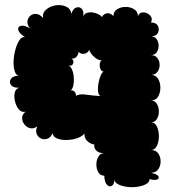

<svg xmlns="http://www.w3.org/2000/svg" viewBox="-20 -560 701 777"><path d="M402 151Q386 151 378 137.5Q370 124 370 106Q370 88 378 74Q386 60 402 60Q379 60 369 48.5Q359 37 362 25Q346 23 333 10.5Q320 -2 322 -20Q313 -8 293 -1Q273 6 250.5 6.5Q228 7 211.5 0.5Q195 -6 193 -21Q185 -3 171.5 1.5Q158 6 146 0.5Q134 -5 128.5 -18Q123 -31 131 -49Q117 -38 103 -41Q89 -44 79.5 -55.5Q70 -67 69.5 -81.5Q69 -96 83 -108Q68 -104 57 -116.5Q46 -129 41 -148.5Q36 -168 39.5 -184.5Q43 -201 58 -205Q33 -204 24.5 -216Q16 -228 24 -240.5Q32 -253 56 -254Q44 -256 39 -273Q34 -290 35 -313.5Q36 -337 42.5 -360Q49 -383 58.5 -397.5Q68 -412 81 -410Q57 -425 54 -438.5Q51 -452 64.5 -455.5Q78 -459 102 -445Q89 -460 91 -474Q93 -488 103 -496.5Q113 -505 127.5 -503.5Q142 -502 154 -487Q151 -508 167 -521.5Q183 -535 205.5 -538.5Q228 -542 247 -533.5Q266 -525 269 -504Q275 -525 288.5 -529.5Q302 -534 311.5 -523.5Q321 -513 316 -492Q321 -506 335.5 -509Q350 -512 366.5 -507Q383 -502 393 -491Q398 -503 411.5 -506Q425 -509 439 -495Q439 -513 454 -522.5Q469 -532 488.5 -532Q508 -532 523 -522.5Q538 -513 538 -495Q545 -511 561 -510Q577 -509 588 -497Q599 -485 591 -469Q612 -469 619 -455Q626 -441 619 -427Q612 -413 591 -413Q606 -413 614 -401.5Q622 -390 622 -375Q622 -360 614 -348.5Q606 -337 591 -337Q608 -337 617 -325Q626 -313 626 -297Q626 -281 617 -269Q608 -257 591 -257Q610 -257 619.5 -241.5Q629 -226 629 -205Q629 -184 619.5 -168.5Q610 -153 591 -153Q607 -153 615 -139.5Q623 -126 623 -109Q623 -92 615 -78.5Q607 -65 591 -65Q607 -65 615 -48Q623 -31 623 -9Q623 13 615 30Q607 47 591 47Q611 47 620.5 61Q630 75 630 93Q630 111 620.5 125Q611 139 591 139Q625 147 622 160Q619 173 585 165Q585 178 570.5 185.5Q556 193 535 196Q514 199 493 196Q472 193 457.5 185.5Q443 178 443 165Q443 185 433.5 191.5Q424 198 413.5 188.5Q403 179 402 151ZM388 -171Q379 -173 377 -188.5Q375 -204 378.5 -223.5Q382 -243 388.5 -257Q395 -271 403 -270Q393 -269 388 -278Q383 -287 383.5 -298.5Q384 -310 391 -316Q378 -315 362 -329Q346 -343 341 -358Q335 -345 321.5 -342.5Q308 -340 298 -350Q297 -338 288.5 -329.5Q280 -321 269 -323Q281 -315 276 -303Q271 -291 255 -295Q265 -293 271 -279.5Q277 -266 278.5 -248.5Q280 -231 277 -215.5Q274 -200 266 -194Q276 -196 282.5 -188Q289 -180 287 -172Q301 -181 328.5 -177Q356 -173 388 -171Z"/></svg>

Font: Rubik Bubbles
Style: Regular
Weight: 400
Designer: Hubert and Fischer, NaN
Foundry: Hubert and Fischer, NaN
Version: Version 2.200